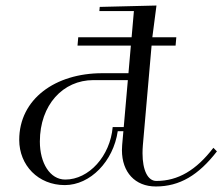

<svg xmlns="http://www.w3.org/2000/svg" viewBox="-20 -665 805 695"><path d="M442.8 -375 427.9 -205H387.9C378.8 -100.1 301.9 -15 216.3 -15C160.8 -15 124.3 -74.8 124.3 -152.5C124.3 -285.6 208.3 -375 317.8 -375ZM341 -640 339.7 -625H464.7L456.4 -530H263.2L260.6 -500H453.7L445 -400H350C180.1 -400 49.6 -306.6 49.6 -158.6C49.6 -66.9 118.1 5 214.6 5C307 5 390.2 -81.1 406.2 -190H426.6L422.2 -140C421.7 -133.6 421.4 -127.4 421.4 -121.4C421.4 -41.8 468.8 10 544.1 10C630.6 10 698.7 -31 765.2 -117L752.4 -130C690.3 -49 624.6 -10 545.9 -10C514.7 -10 495.9 -49.1 495.9 -110.3C495.9 -119.7 496.3 -129.6 497.2 -140L528.7 -500H615.6L618.2 -530H531.4L546.4 -645Z"/></svg>

Font: Galberik
Style: Regular
Weight: 400
Designer: Gluk
Foundry: Gluk
Version: Version 0.50